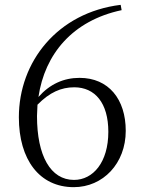

<svg xmlns="http://www.w3.org/2000/svg" viewBox="-20 -760 591 794"><path d="M285 14C406 14 500 -84 500 -219C500 -350 429 -438 309 -438C243 -438 186 -412 139 -359C165 -536 280 -675 483 -718L479 -740C218 -708 58 -505 58 -275C58 -100 143 14 285 14ZM135 -327C185 -378 233 -399 287 -399C373 -399 428 -334 428 -215C428 -89 365 -16 286 -16C189 -16 133 -116 133 -280Z"/></svg>

Font: Noto Serif CJK SC Light
Style: Regular
Weight: 300
Designer: Ryoko NISHIZUKA 西塚涼子 (kana & ideographs); Frank Grießhammer (Latin, Greek & Cyrillic); Wenlong ZHANG 张文龙 (bopomofo); San
Foundry: Adobe
Version: Version 2.001;hotconv 1.1.0;makeotfexe 2.6.0